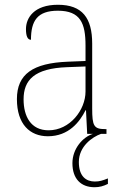

<svg xmlns="http://www.w3.org/2000/svg" viewBox="-20 -562 514 806"><path d="M181 10C269 10 315 -51 339 -99H341L346 0H370C328 13 284 62 284 123C284 189 320 224 377 224C398 224 415 219 433 210V187C410 196 398 200 378 200C342 200 311 179 311 118C311 53 367 13 404 0H427V-20H422C374 -20 367 -33 367 -107V-379C367 -486 326 -542 223 -542C123 -542 89 -487 89 -440C89 -410 96 -395 110 -395C110 -475 137 -517 223 -517C318 -517 339 -464 339 -371V-306L264 -303C118 -297 51 -251 51 -146C51 -40 106 10 181 10ZM184 -15C109 -15 79 -74 79 -145C79 -226 124 -275 262 -280L339 -283V-178C339 -100 273 -15 184 -15Z"/></svg>

Font: Noto Serif SemiCondensed Thin
Style: Regular
Weight: 100
Width: 4
Designer: Monotype Design Team
Foundry: Monotype Imaging Inc.
Version: Version 2.015